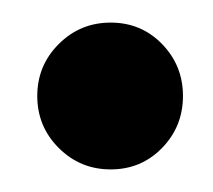

<svg xmlns="http://www.w3.org/2000/svg" viewBox="-20 -285 189 170"><path d="M13 -200Q13 -227 32 -246Q51 -265 78 -265Q105 -265 123.5 -246Q142 -227 142 -200Q142 -173 123.5 -154Q105 -135 78 -135Q51 -135 32 -154Q13 -173 13 -200Z"/></svg>

Font: Fedorovsk Unicode
Style: Medium
Weight: 500
Designer: Aleksandr Andreev and Nikita Simmons
Version: Version 3.2